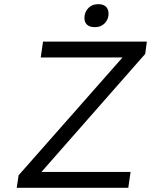

<svg xmlns="http://www.w3.org/2000/svg" viewBox="-20 -899 723 919"><path d="M60 0 69 -60 585 -645 597 -624H175L186 -700H683L675 -641L160 -55L148 -76H605L594 0ZM434 -769Q406 -769 393.5 -784Q381 -799 385 -824Q388 -846 405 -862.5Q422 -879 450 -879Q478 -879 490 -864Q502 -849 499 -824Q496 -802 479 -785.5Q462 -769 434 -769Z"/></svg>

Font: Lexend Light
Style: Italic
Weight: 300
Italic angle: -8.13011°
Designer: Bonnie Shaver-Troup, Thomas Jockin
Foundry: Lexend
Version: Version 1.007